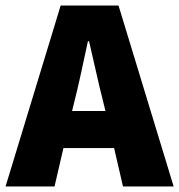

<svg xmlns="http://www.w3.org/2000/svg" viewBox="-30 -670 644 690"><path d="M412 0 380 -138H198L166 0H-10L188 -650H396L594 0ZM229 -271H349L338 -316Q329 -350 313 -421.5Q297 -493 290 -522H286Q253 -366 240 -316Z"/></svg>

Font: Assistant ExtraBold
Style: Regular
Weight: 800
Designer: Hebrew By Ben Nathan, Latin by Paul Hunt
Version: Version 2.001;PS 002.001;hotconv 1.0.88;makeotf.lib2.5.64775